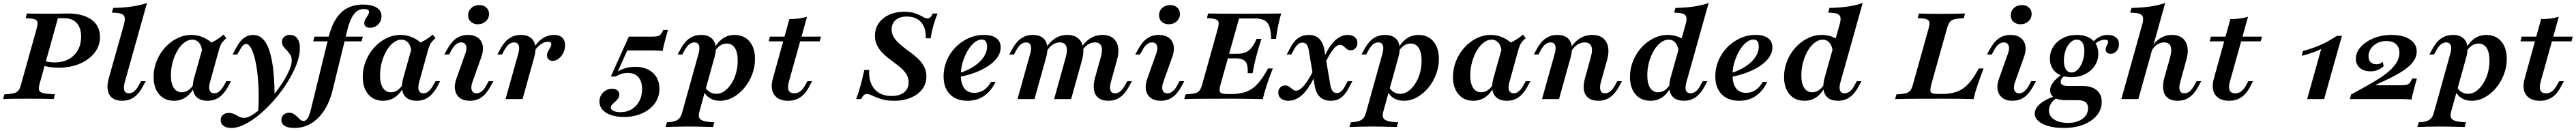

<svg xmlns="http://www.w3.org/2000/svg" viewBox="-37 -661 17191 874"><path d="M-16.5 0 -7.7 -31.5Q35 -33.9 56.4 -39.4Q77.9 -44.8 87.7 -59.4Q97.5 -73.9 104.3 -100.8L207.6 -470.2Q215.6 -498.8 213.2 -512.9Q210.8 -527 192.4 -532.8Q174 -538.7 134.3 -539.5L142.3 -571Q157.7 -570.2 177.3 -570.2Q196.9 -570.2 222.4 -569.8Q247.8 -569.4 281.6 -569.4Q318.4 -569.4 344 -569.8Q369.6 -570.2 386.8 -570.6Q403.9 -571 414.9 -571Q517.1 -571 573.8 -529.7Q630.4 -488.4 630.4 -414.5Q630.4 -355.6 594.4 -309.2Q558.4 -262.8 495.5 -236Q432.5 -209.2 351.9 -209.2Q322.3 -209.2 294.6 -213.4Q267 -217.6 245.6 -225.6L253.6 -256.2Q265.9 -251.1 285.7 -247.8Q305.6 -244.5 327.6 -244.5Q381.4 -244.5 421 -266.1Q460.6 -287.6 482.5 -326.4Q504.4 -365.1 504.4 -416.2Q504.4 -475.4 475 -507.5Q445.7 -539.5 390.4 -539.5H349.6L227 -100.8Q219.7 -72.6 223.9 -58.9Q228.2 -45.2 252.8 -39.5Q277.5 -33.9 330.1 -31.5L321.2 0Q294.1 -1.6 247.6 -2Q201.2 -2.4 142.1 -2.4Q89.6 -2.4 50.4 -2Q11.2 -1.6 -16.5 0Z M778.4 11.3Q737.9 11.3 713.4 -6.9Q688.8 -25.2 682.4 -59.1Q676 -93 689 -138.5L790 -497.3Q798.8 -528.8 794.8 -545.9Q790.7 -563 770.7 -569.6Q750.7 -576.2 709.5 -576.6L718.8 -608.1Q789.1 -609.7 844.3 -617.5Q899.5 -625.4 944.1 -641.1L795.7 -112.9Q785.7 -77.9 792.8 -58.2Q799.9 -38.6 823.7 -38.6Q842.3 -38.6 858.4 -51.6Q874.5 -64.7 888.5 -91.2L904.2 -119.4H935.7L916.7 -84.7Q899.7 -53.1 879.4 -31.5Q859 -10 834.2 0.6Q809.3 11.3 778.4 11.3Z M1123.9 11.3Q1061.7 11.3 1024.9 -31.9Q988.1 -75.1 988.1 -147.8Q988.1 -203.5 1008.6 -254.1Q1029.1 -304.7 1064.4 -343.8Q1099.7 -382.9 1145.3 -405.4Q1190.8 -428 1240.8 -428Q1283.4 -428 1321.3 -410.9Q1359.3 -393.8 1390.4 -362L1313.1 -311.5Q1310.6 -352.3 1292.4 -374.4Q1274.3 -396.5 1246.5 -396.5Q1219.4 -396.5 1193.3 -377Q1167.3 -357.4 1147.5 -323.8Q1127.6 -290.2 1115.6 -247.3Q1103.6 -204.5 1103.6 -159Q1103.6 -104.3 1122.6 -74.9Q1141.7 -45.4 1176.2 -45.4Q1200.5 -45.4 1221 -59.7Q1241.5 -73.9 1258.3 -101.9L1265.8 -89.6Q1241.8 -40.1 1205.9 -14.4Q1169.9 11.3 1123.9 11.3ZM1348.2 11.3Q1287.3 11.3 1263.1 -28.5Q1238.9 -68.2 1258 -138.5L1319.1 -355.9Q1359.9 -369.4 1393.2 -387.2Q1426.5 -404.9 1455.4 -430.4L1473.6 -405.8Q1459.9 -394.6 1450.7 -383.7Q1441.4 -372.9 1435.2 -359Q1428.9 -345.1 1423.3 -324.5L1364.7 -112.9Q1354.7 -77.5 1362.4 -58.1Q1370.1 -38.6 1393.5 -38.6Q1406.7 -38.6 1417.8 -45Q1428.9 -51.4 1439.2 -63.2Q1449.5 -75.1 1458 -91.2L1474 -119.4H1504.7L1484.6 -81.7Q1468 -52 1448 -31.2Q1428 -10.4 1403.8 0.4Q1379.5 11.3 1348.2 11.3Z M1507 192.7Q1474.4 192.7 1455 178.3Q1435.7 163.8 1435.7 140.6Q1435.7 118.6 1451.2 105.4Q1466.6 92.2 1489.4 92.2Q1505.3 92.2 1518.4 97.2Q1531.4 102.1 1543.2 109Q1555 115.8 1566.7 120.7Q1578.5 125.7 1591.1 125.7Q1615.3 125.7 1647.9 105.4Q1680.5 85.1 1716.4 50.8Q1752.2 16.4 1786.7 -25.1Q1821.2 -66.7 1849 -110.1Q1876.7 -153.5 1893.5 -192.2Q1910.2 -230.9 1910.2 -257.8Q1910.2 -280.5 1900.2 -295.9Q1890.3 -311.3 1877.5 -324.4Q1864.7 -337.4 1854.7 -350.7Q1844.8 -364 1844.8 -382Q1844.8 -401.9 1859.4 -414.9Q1874.1 -428 1897.2 -428Q1929.3 -428 1947 -404.9Q1964.7 -381.8 1964.7 -340Q1964.7 -291.6 1942.9 -233.9Q1921.1 -176.3 1883.9 -116.2Q1846.8 -56.2 1799.5 -1Q1752.2 54.2 1700.9 97.9Q1649.6 141.6 1599.7 167.2Q1549.8 192.7 1507 192.7ZM1685.2 97.2Q1690.4 31.8 1689.5 -34.8Q1688.6 -101.5 1682.2 -161.2Q1675.9 -221 1664.5 -267.3Q1653.1 -313.6 1638.2 -340.5Q1623.4 -367.4 1606.8 -367.4Q1595.9 -367.4 1585.3 -357.9Q1574.7 -348.3 1562 -324.1L1546.4 -297.3H1515.7L1541.1 -344.9Q1563.3 -387.6 1591.2 -407.8Q1619.2 -428 1652.4 -428Q1700.6 -428 1731.6 -384.3Q1762.6 -340.7 1779 -249Q1795.4 -157.3 1795.8 -13.5Q1778.8 7.2 1762 25.6Q1745.3 44 1726.7 61.8Q1708 79.5 1685.2 97.2Z M1927.1 192.7Q1886 192.7 1863.6 178.9Q1841.2 165 1841.2 139.3Q1841.2 117.8 1855.9 104.4Q1870.5 91 1892.4 91Q1910.9 91 1924 99.5Q1937 108 1947.5 118.8Q1958 129.6 1967.8 137.9Q1977.6 146.2 1988.5 146.2Q2005 146.2 2016.8 127.3Q2028.5 108.3 2038.3 68L2156.7 -415.1Q2182.8 -521.4 2238.6 -576Q2294.4 -630.6 2386.3 -630.6Q2444.7 -630.6 2476.9 -610.2Q2509.2 -589.7 2509.2 -552.4Q2509.2 -520.3 2487.3 -498.2Q2465.3 -476 2432.5 -476Q2414.5 -476 2404.5 -484Q2394.5 -491.9 2394.5 -506.6Q2394.5 -520.9 2402.5 -534Q2410.5 -547.1 2418.3 -558.9Q2426.1 -570.7 2426.1 -581.6Q2426.1 -600.7 2393.2 -600.7Q2351.9 -600.7 2325.8 -567.1Q2299.8 -533.5 2282.9 -467.5L2182.3 -56.9Q2163.3 19.3 2126.8 75.6Q2090.2 132 2039.7 162.4Q1989.2 192.7 1927.1 192.7ZM2053.3 -385.2 2062.2 -416.7H2384.9L2376.1 -385.2Z M2519.9 11.3Q2457.6 11.3 2420.9 -31.9Q2384.1 -75.1 2384.1 -147.8Q2384.1 -203.5 2404.6 -254.1Q2425.1 -304.7 2460.4 -343.8Q2495.7 -382.9 2541.2 -405.4Q2586.8 -428 2636.8 -428Q2679.3 -428 2717.3 -410.9Q2755.3 -393.8 2786.3 -362L2709.1 -311.5Q2706.5 -352.3 2688.4 -374.4Q2670.2 -396.5 2642.5 -396.5Q2615.3 -396.5 2589.3 -377Q2563.3 -357.4 2543.4 -323.8Q2523.6 -290.2 2511.6 -247.3Q2499.5 -204.5 2499.5 -159Q2499.5 -104.3 2518.6 -74.9Q2537.7 -45.4 2572.2 -45.4Q2596.5 -45.4 2617 -59.7Q2637.5 -73.9 2654.3 -101.9L2661.7 -89.6Q2637.8 -40.1 2601.8 -14.4Q2565.9 11.3 2519.9 11.3ZM2744.1 11.3Q2683.2 11.3 2659.1 -28.5Q2634.9 -68.2 2654 -138.5L2715.1 -355.9Q2755.8 -369.4 2789.1 -387.2Q2822.5 -404.9 2851.3 -430.4L2869.5 -405.8Q2855.9 -394.6 2846.6 -383.7Q2837.4 -372.9 2831.1 -359Q2824.9 -345.1 2819.3 -324.5L2760.7 -112.9Q2750.7 -77.5 2758.3 -58.1Q2766 -38.6 2789.4 -38.6Q2802.7 -38.6 2813.8 -45Q2824.8 -51.4 2835.1 -63.2Q2845.4 -75.1 2853.9 -91.2L2870 -119.4H2900.7L2880.6 -81.7Q2863.9 -52 2844 -31.2Q2824 -10.4 2799.8 0.4Q2775.5 11.3 2744.1 11.3Z M3098.3 11.3Q3057.5 11.3 3031.9 -8Q3006.4 -27.2 3000.2 -61.3Q2994 -95.4 3010.2 -139.3L3068.7 -303Q3081.1 -337.2 3073 -357.7Q3064.9 -378.1 3041.6 -378.1Q3023 -378.1 3006.7 -365.3Q2990.4 -352.4 2975.9 -325.4L2960.6 -297.3H2928.7L2947.7 -332Q2975.1 -381.9 3008.4 -405Q3041.6 -428 3086.5 -428Q3127.3 -428 3153.1 -408.9Q3178.8 -389.9 3185 -355.8Q3191.2 -321.7 3174.6 -277.4L3116.1 -113.6Q3104.1 -79.9 3111.8 -59.2Q3119.4 -38.6 3143.2 -38.6Q3180.7 -38.6 3208.9 -91.2L3224.2 -119.4H3256L3237.1 -84.7Q3209.3 -34.4 3176.3 -11.5Q3143.2 11.3 3098.3 11.3ZM3152.6 -499.2Q3123.9 -499.2 3105.7 -515.7Q3087.5 -532.1 3087.5 -559.4Q3087.5 -588 3108.8 -607.6Q3130 -627.1 3162 -627.1Q3190.7 -627.1 3208.9 -610.7Q3227 -594.2 3227 -568.1Q3227 -539.1 3205.6 -519.2Q3184.1 -499.2 3152.6 -499.2Z M3337.2 0 3422.4 -303.8Q3432.4 -339.6 3424.9 -358.8Q3417.5 -378.1 3394.4 -378.1Q3375.9 -378.1 3359.6 -365.3Q3343.3 -352.4 3328.7 -325.4L3313.5 -297.3H3282.4L3301.4 -332Q3318.4 -363.9 3338.7 -385.3Q3359.1 -406.7 3383.9 -417.3Q3408.8 -428 3438.9 -428Q3480.2 -428 3504.3 -409.7Q3528.5 -391.5 3534.9 -358Q3541.3 -324.5 3528.3 -278.1L3450.7 0ZM3651.6 -255.1Q3634.4 -255.1 3624.2 -264.9Q3614 -274.7 3614 -290.2Q3614 -305.3 3621.1 -318.5Q3628.2 -331.8 3635.4 -343.8Q3642.5 -355.8 3642.5 -366.8Q3642.5 -382.7 3619.5 -382.7Q3598 -382.7 3573 -366Q3548.1 -349.3 3531.3 -320.7L3525.2 -340Q3549.9 -382.1 3585.1 -405Q3620.3 -428 3660.3 -428Q3695.6 -428 3715.2 -410.1Q3734.7 -392.2 3734.7 -358.8Q3734.7 -332 3723 -308.6Q3711.4 -285.2 3692.6 -270.2Q3673.7 -255.1 3651.6 -255.1Z M4126.9 119.4Q4078 119.4 4041.2 106.6Q4004.5 93.8 3984.2 70.9Q3963.9 47.9 3963.9 16.2Q3963.9 -19.1 3988.9 -43.9Q4014 -68.8 4049.2 -68.8Q4070.9 -68.8 4083.8 -58.2Q4096.7 -47.5 4096.7 -30.3Q4096.7 -14.9 4088 -3.3Q4079.2 8.3 4068.1 18.1Q4057 27.9 4048.3 37.2Q4039.5 46.5 4039.5 56.6Q4039.5 69.8 4057.7 78.7Q4075.9 87.5 4103.9 87.5Q4146.8 87.5 4179.4 67.6Q4212.1 47.6 4230.4 13.3Q4248.6 -21.1 4248.6 -66.1Q4248.6 -118.1 4223.6 -146.4Q4198.7 -174.6 4152.4 -174.6Q4132.5 -174.6 4113.6 -169.2Q4094.7 -163.8 4072.2 -150.7H4040.1L4160 -416.7H4318.1Q4340.6 -416.7 4353.4 -420Q4366.2 -423.4 4374.4 -433.5Q4382.6 -443.6 4389.7 -461.3H4421.3Q4409.8 -421.5 4403.1 -395.9Q4396.3 -370.2 4392.3 -353.1Q4388.3 -335.9 4385.1 -320.2Q4380.2 -321.8 4360.5 -323.1Q4340.8 -324.3 4313.4 -324.3H4149.3L4086.5 -184.2Q4110 -199.1 4140.9 -207.2Q4171.7 -215.3 4201.4 -215.3Q4275.4 -215.3 4319.7 -175.8Q4364.1 -136.3 4364.1 -68.6Q4364.1 -13.8 4333.6 28.5Q4303 70.7 4249.2 95Q4195.3 119.4 4126.9 119.4Z M4405.6 186.3 4414.5 154.8Q4446.7 153.3 4466.3 147.3Q4485.9 141.2 4497.4 128.1Q4508.9 114.9 4515.3 92.1L4625.6 -303.8Q4635.6 -340.4 4627.9 -359.2Q4620.3 -378.1 4597.7 -378.1Q4579.5 -378.1 4563.2 -365.3Q4546.9 -352.4 4532 -325.4L4516.7 -297.3H4485.6L4504.6 -332Q4521.6 -363.9 4542 -385.3Q4562.3 -406.7 4587.2 -417.3Q4612 -428 4642.2 -428Q4702.7 -428 4727 -388.4Q4751.4 -348.8 4731.5 -278.1L4630.5 85.7Q4623.7 110.6 4630.6 125.1Q4637.5 139.6 4661.5 146.4Q4685.6 153.3 4730.4 154.8L4721.5 186.3Q4702.1 185.5 4675.9 185.1Q4649.6 184.7 4619.7 183.9Q4589.8 183.1 4560.2 183.1Q4516.3 183.1 4474.7 184.3Q4433.2 185.5 4405.6 186.3ZM4768.1 11.3Q4730.2 11.3 4702.2 -5.2Q4674.2 -21.8 4661.1 -51L4671.6 -76.8Q4682.8 -57.1 4702.1 -46.2Q4721.4 -35.2 4744.5 -35.2Q4773.4 -35.2 4798.6 -53.3Q4823.8 -71.5 4843.9 -102.2Q4863.9 -133 4875.3 -172.6Q4886.8 -212.2 4886.8 -256.9Q4886.8 -311.2 4867.9 -340.9Q4849 -370.5 4812.9 -370.5Q4789.5 -370.5 4768.9 -356.7Q4748.4 -342.9 4731.2 -314.7L4725 -327.1Q4749.3 -376.9 4784.8 -402.4Q4820.4 -428 4866 -428Q4928.7 -428 4965.4 -384.8Q5002.2 -341.6 5002.2 -268.1Q5002.2 -214 4983 -164Q4963.7 -114 4930.9 -74.5Q4898 -35.1 4856 -11.9Q4814 11.3 4768.1 11.3Z M5223.5 11.3Q5157.8 11.3 5130.1 -29.5Q5102.3 -70.2 5122.2 -139.7L5231.5 -533.6Q5265.6 -533.5 5294.5 -537.4Q5323.4 -541.3 5349.5 -549.2L5227.7 -113.6Q5218.1 -76.7 5227 -57.7Q5235.8 -38.6 5264.4 -38.6Q5286.5 -38.6 5304.4 -52Q5322.3 -65.5 5337.6 -93.7L5351.7 -119.4H5383.5L5359.5 -75.2Q5344.4 -47.6 5324.6 -28.4Q5304.9 -9.2 5280.1 1.1Q5255.2 11.3 5223.5 11.3ZM5093.6 -385.2 5101.6 -416.7H5442.8L5433.9 -385.2Z M5931.5 11.3Q5880.3 11.3 5844.8 0Q5809.3 -11.3 5786.4 -22.6Q5763.5 -33.9 5748.1 -33.9Q5737.6 -33.9 5728.9 -26.4Q5720.2 -19 5710.1 0H5677Q5692.3 -38.7 5704.8 -83.7Q5717.3 -128.7 5731.9 -194.4H5764.1Q5759.8 -113.3 5799.6 -67Q5839.4 -20.6 5914.1 -20.6Q5966.8 -20.6 5997.2 -44.7Q6027.6 -68.8 6027.6 -111Q6027.6 -142.8 6011.7 -167.4Q5995.7 -191.9 5969.9 -213.2Q5944.1 -234.5 5915 -255.6Q5885.9 -276.8 5860.7 -300.3Q5835.5 -323.9 5819.2 -353.6Q5802.8 -383.3 5802.8 -422.1Q5802.8 -469.9 5827.4 -505.5Q5852 -541.1 5896.1 -561.7Q5940.2 -582.3 5996.7 -582.3Q6043 -582.3 6072.9 -571.4Q6102.9 -560.5 6122 -549.2Q6141.2 -537.9 6155.4 -537.9Q6164.3 -537.9 6172.2 -545.8Q6180.1 -553.6 6188.9 -571H6221.2Q6206.2 -537.3 6194.3 -495.8Q6182.4 -454.3 6174.4 -405.6H6142.2Q6144.1 -450.8 6129.7 -483.3Q6115.3 -515.7 6086.2 -533.2Q6057.1 -550.7 6015.9 -550.7Q5968.4 -550.7 5941.2 -527.5Q5914.1 -504.3 5914.1 -464.9Q5914.1 -433.4 5931.1 -408.7Q5948.1 -383.9 5974.3 -361.8Q6000.5 -339.7 6030.4 -318.4Q6060.3 -297.1 6086.5 -272.9Q6112.8 -248.7 6129.5 -219Q6146.3 -189.4 6146.3 -151.3Q6146.3 -103.5 6119.2 -67.1Q6092.2 -30.7 6043.4 -9.7Q5994.6 11.3 5931.5 11.3Z M6420.7 11.3Q6345.3 11.3 6303.1 -32.1Q6260.8 -75.4 6260.8 -151.8Q6260.8 -207 6281.9 -257.2Q6303 -307.3 6340.5 -345.5Q6378.1 -383.7 6426.8 -405.9Q6475.6 -428 6529.2 -428Q6583.9 -428 6612.9 -406.3Q6641.9 -384.6 6641.9 -344.4Q6641.9 -301.7 6608 -263.1Q6574.1 -224.4 6512.6 -194.4Q6451.1 -164.3 6366.5 -147.5L6366 -173.3Q6424.4 -192 6465.6 -219.8Q6506.8 -247.6 6528.8 -280.9Q6550.8 -314.2 6550.8 -350Q6550.8 -373.7 6541.9 -385.5Q6532.9 -397.3 6515.4 -397.3Q6490.5 -397.3 6465.7 -376.6Q6440.8 -355.9 6420.8 -321.6Q6400.7 -287.2 6388.3 -245.2Q6375.8 -203.2 6375.8 -161.8Q6375.8 -103.3 6398.8 -72.4Q6421.9 -41.5 6466 -41.5Q6500.6 -41.5 6528.7 -59.7Q6556.7 -78 6578 -114.8H6607.8Q6577.4 -52 6530.4 -20.4Q6483.4 11.3 6420.7 11.3Z M7361.1 11.3Q7319.5 11.3 7295.4 -6.9Q7271.2 -25.2 7265 -58.9Q7258.8 -92.5 7270.6 -138.5L7310.1 -279.5Q7323.7 -327.6 7313.7 -352.9Q7303.8 -378.1 7270.9 -378.1Q7243.9 -378.1 7220.7 -361.4Q7197.4 -344.7 7180 -313L7172.3 -330.5Q7199.7 -378.6 7237.3 -403.3Q7274.8 -428 7321.4 -428Q7364.8 -428 7391.3 -407Q7417.9 -386 7425.2 -348.6Q7432.5 -311.2 7417.9 -259.8L7377.3 -112.9Q7367.2 -77.1 7374.5 -57.8Q7381.8 -38.6 7405.6 -38.6Q7424.2 -38.6 7440.3 -51.6Q7456.4 -64.7 7471.3 -91.2L7486.6 -119.4H7517.7L7498.7 -84.7Q7481.7 -53.1 7461.1 -31.5Q7440.6 -10 7416.3 0.6Q7392.1 11.3 7361.1 11.3ZM6754.2 0 6839.3 -303.8Q6849.3 -339.2 6842.1 -358.7Q6834.8 -378.1 6811.4 -378.1Q6793.2 -378.1 6776.7 -365.3Q6760.2 -352.4 6745.7 -325.4L6730.4 -297.3H6699.3L6718.3 -332Q6735.3 -363.9 6755.7 -385.3Q6776 -406.7 6800.9 -417.3Q6825.7 -428 6855.9 -428Q6897.1 -428 6921.5 -409.7Q6945.8 -391.5 6952 -358Q6958.2 -324.5 6945.2 -278.1L6867.7 0ZM6998.7 0 7076.5 -279.5Q7090 -328 7079.5 -353.1Q7069 -378.1 7036 -378.1Q7009.8 -378.1 6986.6 -361.4Q6963.3 -344.7 6945.1 -313L6938.2 -330.5Q6965.6 -378.6 7003.2 -403.3Q7040.7 -428 7086.5 -428Q7130.7 -428 7157 -407Q7183.4 -386 7191.1 -348.4Q7198.8 -310.8 7184.7 -259.8L7112.2 0Z M7709.6 11.3Q7668.8 11.3 7643.2 -8Q7617.7 -27.2 7611.5 -61.3Q7605.3 -95.4 7621.5 -139.3L7680 -303Q7692.4 -337.2 7684.3 -357.7Q7676.2 -378.1 7652.9 -378.1Q7634.3 -378.1 7618 -365.3Q7601.7 -352.4 7587.2 -325.4L7571.9 -297.3H7540L7559 -332Q7586.4 -381.9 7619.6 -405Q7652.9 -428 7697.8 -428Q7738.6 -428 7764.4 -408.9Q7790.1 -389.9 7796.3 -355.8Q7802.5 -321.7 7785.9 -277.4L7727.4 -113.6Q7715.4 -79.9 7723 -59.2Q7730.7 -38.6 7754.5 -38.6Q7792 -38.6 7820.2 -91.2L7835.5 -119.4H7867.3L7848.4 -84.7Q7820.6 -34.4 7787.5 -11.5Q7754.5 11.3 7709.6 11.3ZM7763.9 -499.2Q7735.2 -499.2 7717 -515.7Q7698.8 -532.1 7698.8 -559.4Q7698.8 -588 7720.1 -607.6Q7741.3 -627.1 7773.3 -627.1Q7802 -627.1 7820.2 -610.7Q7838.3 -594.2 7838.3 -568.1Q7838.3 -539.1 7816.9 -519.2Q7795.4 -499.2 7763.9 -499.2Z M7867.3 0 7876.2 -31.5Q7918.8 -33.5 7939.9 -39.2Q7961 -44.8 7970.5 -59Q7980.1 -73.1 7987.8 -100.8L8091 -470.2Q8099.1 -499.2 8096.3 -513.1Q8093.5 -527 8075.4 -532.8Q8057.4 -538.7 8018.1 -539.5L8026.2 -571Q8060.9 -570.2 8116.2 -569.8Q8171.4 -569.4 8247.7 -569.4Q8282.5 -569.4 8314.8 -569.4Q8347.2 -569.4 8379.5 -569.8Q8411.9 -570.2 8444.9 -570.2Q8478 -570.2 8514.1 -571Q8502 -530.1 8493.7 -489Q8485.4 -447.9 8479.3 -401.4H8447.1Q8446.3 -451.9 8436.2 -481.9Q8426.1 -511.9 8402.9 -524.9Q8379.8 -537.9 8339.3 -537.9H8233L8109.1 -96.5Q8097.9 -56.3 8107.5 -44.9Q8117.1 -33.4 8160.9 -33.4H8178.9Q8237.8 -33.4 8280.6 -49.3Q8323.5 -65.1 8357.7 -102.6Q8391.9 -140.1 8426.2 -204.3H8458.4Q8432.9 -139.7 8417.1 -91.6Q8401.4 -43.5 8391.3 0Q8352.3 -0.8 8319.6 -1.2Q8287 -1.6 8258.3 -2Q8229.6 -2.4 8202.2 -2.4Q8174.7 -2.4 8144.9 -2.4Q8052.6 -2.4 7982.9 -2Q7913.2 -1.6 7867.3 0ZM8130.5 -271.8 8139.4 -302.4H8310.2L8301.4 -271.8ZM8290.5 -172.6Q8293.7 -227.3 8276 -249.5Q8258.3 -271.8 8211.7 -271.8L8220.6 -302.4Q8253.8 -302.4 8276.1 -311.7Q8298.4 -321 8316 -342.6Q8333.7 -364.2 8350.2 -401.6H8382.5Q8377.5 -386 8371.7 -368.5Q8365.9 -351 8360.5 -330.6Q8355.1 -310.1 8348.2 -286.7Q8344.6 -273.1 8341.8 -261Q8339 -248.9 8336.2 -236.4Q8333.4 -224 8330.2 -208.8Q8326.9 -193.5 8322.8 -172.6Z M8844.8 11.3Q8799.2 11.3 8772.4 -14.5Q8745.7 -40.3 8737.1 -92.6L8698.5 -324.8Q8693.2 -352.7 8683.5 -364.6Q8673.8 -376.5 8656 -376.5Q8639.5 -376.5 8626.2 -365.4Q8612.9 -354.4 8598.4 -328.8L8581.5 -297.3H8550.8L8576.2 -344Q8599.6 -388 8628.9 -408Q8658.2 -428 8697 -428Q8741.8 -428 8767.8 -402.8Q8793.9 -377.7 8802.9 -325.4L8842.5 -91.9Q8847.7 -65.7 8857.8 -52.9Q8868 -40.2 8884.9 -40.2Q8901.4 -40.2 8914.1 -51.2Q8926.8 -62.3 8941.3 -88.3L8958.2 -119.4H8989.7L8964.3 -72.6Q8940 -27.9 8912.4 -8.3Q8884.8 11.3 8844.8 11.3ZM8562.8 11.3Q8531.7 11.3 8513.2 -3.2Q8494.8 -17.7 8494.8 -43Q8494.8 -64.2 8507.8 -77.6Q8520.8 -91 8540.8 -91Q8553.1 -91 8562.3 -85.8Q8571.5 -80.6 8579.3 -74Q8587 -67.3 8594.9 -61.7Q8602.9 -56.1 8613.2 -56.1Q8630.4 -56.1 8649.4 -72.7Q8668.4 -89.3 8690.2 -122.8Q8712 -156.2 8736.9 -206L8748.9 -177.7Q8722.1 -114.5 8692.8 -72.6Q8663.5 -30.7 8631.2 -9.7Q8598.8 11.3 8562.8 11.3ZM8799.6 -222.8 8786.3 -246.2Q8823.2 -338.3 8865.5 -383.1Q8907.8 -428 8957.9 -428Q8988.2 -428 9005.6 -413Q9023 -398.1 9023 -374Q9023 -353.3 9010.2 -339.5Q8997.4 -325.7 8978.2 -325.7Q8965.9 -325.7 8957.1 -331Q8948.3 -336.4 8940.7 -343.5Q8933.2 -350.6 8925.3 -356.1Q8917.3 -361.7 8906.3 -361.7Q8884.2 -361.7 8858.2 -327.7Q8832.2 -293.7 8799.6 -222.8Z M8970.1 186.3 8979 154.8Q9011.3 153.3 9030.8 147.3Q9050.4 141.2 9061.9 128.1Q9073.4 114.9 9079.8 92.1L9190.1 -303.8Q9200.1 -340.4 9192.5 -359.2Q9184.8 -378.1 9162.2 -378.1Q9144 -378.1 9127.7 -365.3Q9111.4 -352.4 9096.5 -325.4L9081.2 -297.3H9050.1L9069.1 -332Q9086.1 -363.9 9106.5 -385.3Q9126.8 -406.7 9151.7 -417.3Q9176.5 -428 9206.7 -428Q9267.2 -428 9291.6 -388.4Q9315.9 -348.8 9296 -278.1L9195 85.7Q9188.2 110.6 9195.1 125.1Q9202 139.6 9226.1 146.4Q9250.1 153.3 9294.9 154.8L9286 186.3Q9266.7 185.5 9240.4 185.1Q9214.1 184.7 9184.2 183.9Q9154.4 183.1 9124.7 183.1Q9080.8 183.1 9039.3 184.3Q8997.7 185.5 8970.1 186.3ZM9332.7 11.3Q9294.8 11.3 9266.7 -5.2Q9238.7 -21.8 9225.6 -51L9236.1 -76.8Q9247.3 -57.1 9266.6 -46.2Q9285.9 -35.2 9309 -35.2Q9337.9 -35.2 9363.1 -53.3Q9388.4 -71.5 9408.4 -102.2Q9428.4 -133 9439.9 -172.6Q9451.3 -212.2 9451.3 -256.9Q9451.3 -311.2 9432.4 -340.9Q9413.5 -370.5 9377.4 -370.5Q9354 -370.5 9333.5 -356.7Q9312.9 -342.9 9295.7 -314.7L9289.5 -327.1Q9313.8 -376.9 9349.4 -402.4Q9384.9 -428 9430.5 -428Q9493.2 -428 9529.9 -384.8Q9566.7 -341.6 9566.7 -268.1Q9566.7 -214 9547.5 -164Q9528.2 -114 9495.4 -74.5Q9462.5 -35.1 9420.5 -11.9Q9378.6 11.3 9332.7 11.3Z M9796.5 11.3Q9734.2 11.3 9697.5 -31.9Q9660.7 -75.1 9660.7 -147.8Q9660.7 -203.5 9681.2 -254.1Q9701.7 -304.7 9737 -343.8Q9772.3 -382.9 9817.8 -405.4Q9863.4 -428 9913.4 -428Q9956 -428 9993.9 -410.9Q10031.9 -393.8 10062.9 -362L9985.7 -311.5Q9983.2 -352.3 9965 -374.4Q9946.8 -396.5 9919.1 -396.5Q9891.9 -396.5 9865.9 -377Q9839.9 -357.4 9820 -323.8Q9800.2 -290.2 9788.2 -247.3Q9776.1 -204.5 9776.1 -159Q9776.1 -104.3 9795.2 -74.9Q9814.3 -45.4 9848.8 -45.4Q9873.1 -45.4 9893.6 -59.7Q9914.1 -73.9 9930.9 -101.9L9938.3 -89.6Q9914.4 -40.1 9878.5 -14.4Q9842.5 11.3 9796.5 11.3ZM10020.7 11.3Q9959.9 11.3 9935.7 -28.5Q9911.5 -68.2 9930.6 -138.5L9991.7 -355.9Q10032.4 -369.4 10065.8 -387.2Q10099.1 -404.9 10128 -430.4L10146.1 -405.8Q10132.5 -394.6 10123.2 -383.7Q10114 -372.9 10107.8 -359Q10101.5 -345.1 10095.9 -324.5L10037.3 -112.9Q10027.3 -77.5 10035 -58.1Q10042.7 -38.6 10066 -38.6Q10079.3 -38.6 10090.4 -45Q10101.5 -51.4 10111.8 -63.2Q10122.1 -75.1 10130.6 -91.2L10146.6 -119.4H10177.3L10157.2 -81.7Q10140.5 -52 10120.6 -31.2Q10100.6 -10.4 10076.4 0.4Q10052.1 11.3 10020.7 11.3Z M10631.1 11.3Q10590.3 11.3 10565.7 -6.7Q10541.2 -24.7 10534.9 -58.4Q10528.7 -92.1 10541.7 -138.5L10580.5 -279.2Q10594.4 -328.1 10583.7 -353.1Q10573.1 -378.1 10538.9 -378.1Q10512.7 -378.1 10488.8 -361.4Q10464.9 -344.7 10445.9 -312.2L10439 -329.7Q10467.2 -379 10505.6 -403.5Q10544 -428 10590.1 -428Q10656.2 -428 10683.2 -382.1Q10710.1 -336.3 10689.1 -259.8L10647.7 -112.9Q10638.4 -77.5 10645.3 -58Q10652.2 -38.6 10675.6 -38.6Q10694.5 -38.6 10710.9 -51.8Q10727.2 -65.1 10741.7 -91.2L10757 -119.4H10788.4L10769.9 -84.7Q10752.4 -53.1 10731.7 -31.5Q10710.9 -10 10686.5 0.6Q10662 11.3 10631.1 11.3ZM10255 0 10340.1 -303.8Q10350.1 -339.2 10342.9 -358.7Q10335.6 -378.1 10312.2 -378.1Q10293.6 -378.1 10277.3 -365.3Q10261 -352.4 10246.5 -325.4L10231.2 -297.3H10200.1L10219.1 -332Q10236.1 -363.9 10256.5 -385.3Q10276.8 -406.7 10301.7 -417.3Q10326.5 -428 10356.7 -428Q10397.9 -428 10422.3 -409.7Q10446.6 -391.5 10452.8 -358Q10459 -324.5 10446 -278.1L10368.5 0Z M11202.2 11.3Q11161.4 11.3 11137 -6.9Q11112.7 -25.2 11106.5 -59.1Q11100.3 -93 11112.1 -138.5L11213 -497.3Q11222.3 -528.8 11218.4 -545.9Q11214.5 -563 11195.3 -569.6Q11176 -576.2 11136.8 -576.6L11145.6 -608.1Q11214.8 -609.7 11268.9 -617.5Q11322.9 -625.4 11367.2 -641.1L11218.8 -112.9Q11208.7 -77.5 11215.6 -58Q11222.5 -38.6 11247.1 -38.6Q11264.9 -38.6 11281.6 -51.4Q11298.3 -64.3 11312 -91.2L11328.1 -119.4H11358.7L11340.2 -84.7Q11323.2 -53.1 11302.6 -31.5Q11282.1 -10 11257.2 0.6Q11232.3 11.3 11202.2 11.3ZM10978.8 11.3Q10915.7 11.3 10878.9 -31.7Q10842.1 -74.6 10842.1 -147.8Q10842.1 -203.5 10862.6 -254.1Q10883.1 -304.7 10918.5 -343.8Q10953.8 -382.9 10999.3 -405.4Q11044.8 -428 11094.9 -428Q11137.4 -428 11175.4 -410.9Q11213.3 -393.8 11244.4 -362L11167.2 -311.5Q11164.6 -352.3 11146.5 -374.4Q11128.3 -396.5 11100.6 -396.5Q11073.4 -396.5 11047.4 -377Q11021.3 -357.4 11001.5 -323.8Q10981.7 -290.2 10969.6 -247.3Q10957.6 -204.5 10957.6 -159Q10957.6 -104.3 10976.7 -74.9Q10995.8 -45.4 11030.3 -45.4Q11054.5 -45.4 11075 -59.7Q11095.5 -73.9 11112.4 -101.9L11119.8 -89.6Q11095.8 -39.7 11060.6 -14.2Q11025.3 11.3 10978.8 11.3Z M11571.5 11.3Q11496.1 11.3 11453.9 -32.1Q11411.6 -75.4 11411.6 -151.8Q11411.6 -207 11432.7 -257.2Q11453.8 -307.3 11491.3 -345.5Q11528.9 -383.7 11577.6 -405.9Q11626.4 -428 11680 -428Q11734.7 -428 11763.7 -406.3Q11792.8 -384.6 11792.8 -344.4Q11792.8 -301.7 11758.9 -263.1Q11725 -224.4 11663.4 -194.4Q11601.9 -164.3 11517.3 -147.5L11516.8 -173.3Q11575.2 -192 11616.4 -219.8Q11657.6 -247.6 11679.6 -280.9Q11701.6 -314.2 11701.6 -350Q11701.6 -373.7 11692.7 -385.5Q11683.7 -397.3 11666.2 -397.3Q11641.3 -397.3 11616.5 -376.6Q11591.6 -355.9 11571.6 -321.6Q11551.5 -287.2 11539.1 -245.2Q11526.6 -203.2 11526.6 -161.8Q11526.6 -103.3 11549.7 -72.4Q11572.7 -41.5 11616.8 -41.5Q11651.4 -41.5 11679.5 -59.7Q11707.5 -78 11728.8 -114.8H11758.6Q11728.2 -52 11681.2 -20.4Q11634.2 11.3 11571.5 11.3Z M12230.4 11.3Q12189.6 11.3 12165.3 -6.9Q12140.9 -25.2 12134.7 -59.1Q12128.5 -93 12140.3 -138.5L12241.2 -497.3Q12250.5 -528.8 12246.6 -545.9Q12242.8 -563 12223.5 -569.6Q12204.3 -576.2 12165 -576.6L12173.9 -608.1Q12243.1 -609.7 12297.1 -617.5Q12351.1 -625.4 12395.4 -641.1L12247 -112.9Q12236.9 -77.5 12243.8 -58Q12250.7 -38.6 12275.3 -38.6Q12293.1 -38.6 12309.8 -51.4Q12326.5 -64.3 12340.2 -91.2L12356.3 -119.4H12386.9L12368.4 -84.7Q12351.4 -53.1 12330.8 -31.5Q12310.3 -10 12285.4 0.6Q12260.6 11.3 12230.4 11.3ZM12007 11.3Q11943.9 11.3 11907.1 -31.7Q11870.4 -74.6 11870.4 -147.8Q11870.4 -203.5 11890.9 -254.1Q11911.4 -304.7 11946.7 -343.8Q11982 -382.9 12027.5 -405.4Q12073 -428 12123.1 -428Q12165.6 -428 12203.6 -410.9Q12241.5 -393.8 12272.6 -362L12195.4 -311.5Q12192.8 -352.3 12174.7 -374.4Q12156.5 -396.5 12128.8 -396.5Q12101.6 -396.5 12075.6 -377Q12049.6 -357.4 12029.7 -323.8Q12009.9 -290.2 11997.9 -247.3Q11985.8 -204.5 11985.8 -159Q11985.8 -104.3 12004.9 -74.9Q12024 -45.4 12058.5 -45.4Q12082.8 -45.4 12103.3 -59.7Q12123.8 -73.9 12140.6 -101.9L12148 -89.6Q12124.1 -39.7 12088.8 -14.2Q12053.5 11.3 12007 11.3Z M12611.7 0 12620.6 -31.5Q12663.1 -33.5 12684 -39.1Q12704.8 -44.8 12714.6 -58.9Q12724.4 -73 12731.7 -100.8L12834.9 -470.2Q12843 -498.8 12840.6 -512.9Q12838.2 -527 12820.4 -532.9Q12802.5 -538.7 12762.5 -539.5L12770.6 -571Q12816 -568.5 12920.8 -568.5Q12971.2 -568.5 13012.5 -569.4Q13053.7 -570.2 13078.5 -571L13070 -539.5Q13031.1 -537.9 13009.4 -533.1Q12987.7 -528.2 12977.1 -514.1Q12966.4 -500 12957.6 -470.2L12853 -96.9Q12846.2 -70.4 12847 -56.7Q12847.8 -43.1 12861.5 -38.5Q12875.1 -33.9 12905.2 -33.9H12922.8Q12982.1 -33.9 13024.5 -49.7Q13067 -65.6 13101.4 -102.7Q13135.8 -139.7 13170.1 -204.3H13202.3Q13176.9 -138.2 13160.9 -90.1Q13144.9 -42 13135.2 0Q13090 -1.6 13039.5 -2Q12989 -2.4 12923.5 -2.4Q12820.4 -2.4 12741.6 -2Q12662.8 -1.6 12611.7 0Z M13394.2 11.3Q13353.4 11.3 13327.9 -8Q13302.4 -27.2 13296.2 -61.3Q13290 -95.4 13306.2 -139.3L13364.7 -303Q13377.1 -337.2 13369 -357.7Q13360.9 -378.1 13337.6 -378.1Q13319 -378.1 13302.7 -365.3Q13286.4 -352.4 13271.9 -325.4L13256.6 -297.3H13224.7L13243.7 -332Q13271.1 -381.9 13304.3 -405Q13337.5 -428 13382.5 -428Q13423.3 -428 13449 -408.9Q13474.8 -389.9 13481 -355.8Q13487.2 -321.7 13470.6 -277.4L13412.1 -113.6Q13400 -79.9 13407.7 -59.2Q13415.4 -38.6 13439.2 -38.6Q13476.7 -38.6 13504.9 -91.2L13520.1 -119.4H13552L13533 -84.7Q13505.2 -34.4 13472.2 -11.5Q13439.2 11.3 13394.2 11.3ZM13448.6 -499.2Q13419.8 -499.2 13401.7 -515.7Q13383.5 -532.1 13383.5 -559.4Q13383.5 -588 13404.7 -607.6Q13426 -627.1 13458 -627.1Q13486.7 -627.1 13504.8 -610.7Q13523 -594.2 13523 -568.1Q13523 -539.1 13501.6 -519.2Q13480.1 -499.2 13448.6 -499.2Z M13737.6 192.7Q13679.3 192.7 13635.7 180.5Q13592.2 168.2 13567.9 146.5Q13543.6 124.7 13543.6 96.6Q13543.6 63 13577.9 33Q13612.2 2.9 13674.6 -19L13691.2 -7.4Q13666.6 7.7 13652.5 29.6Q13638.4 51.5 13638.4 75.7Q13638.4 114.1 13673.4 136.5Q13708.5 158.9 13766.1 158.9Q13805.3 158.9 13835.5 146.5Q13865.8 134.1 13882.8 111.7Q13899.8 89.4 13899.8 61.8Q13899.8 34.1 13882.4 20.6Q13865.1 7.2 13829.2 7.2H13745.5Q13699.4 7.2 13672.9 -10.5Q13646.3 -28.1 13646.3 -59.8Q13646.3 -85.9 13666.7 -112Q13687.1 -138.2 13729 -166.9L13744 -158Q13729.5 -145 13723.1 -135Q13716.8 -125 13716.8 -115.5Q13716.8 -101.1 13728.6 -94.3Q13740.4 -87.4 13765.6 -87.4H13862.7Q13923.8 -87.4 13957.3 -59.1Q13990.7 -30.8 13990.7 18.5Q13990.7 69.4 13958 108.8Q13925.4 148.3 13868.6 170.5Q13811.8 192.7 13737.6 192.7ZM13787.8 -146Q13722 -146 13683.5 -179.3Q13644.9 -212.6 13644.9 -269.9Q13644.9 -315.1 13668.4 -351Q13692 -386.8 13732.7 -407.4Q13773.4 -428 13824.9 -428Q13890.6 -428 13929.2 -394.3Q13967.8 -360.5 13967.8 -303.3Q13967.8 -257.7 13944 -222.2Q13920.3 -186.7 13880 -166.3Q13839.6 -146 13787.8 -146ZM13789.4 -177.4Q13806.9 -177.4 13822.1 -189.2Q13837.2 -200.9 13849 -221.2Q13860.8 -241.4 13867.8 -267.5Q13874.8 -293.5 13874.8 -321.7Q13874.8 -358.2 13861.5 -377.4Q13848.2 -396.5 13823.6 -396.5Q13806.1 -396.5 13790.6 -385.1Q13775 -373.8 13763.2 -354.3Q13751.4 -334.9 13744.8 -309.4Q13738.2 -283.9 13738.2 -255.8Q13738.2 -218.1 13751.7 -197.7Q13765.2 -177.4 13789.4 -177.4ZM14050.7 -302.2Q14035.3 -302.2 14026 -310.1Q14016.7 -318 14016.7 -331.7Q14016.7 -341.2 14021 -349.8Q14025.3 -358.5 14029.4 -366.7Q14033.5 -374.9 14033.5 -381.9Q14033.5 -389.2 14028.3 -392.6Q14023 -396.1 14011.4 -396.1Q13994.5 -396.1 13976.4 -388.1Q13958.2 -380.1 13941.3 -364.6L13930.7 -378.6Q13951.3 -403.1 13977.2 -415.5Q14003.1 -428 14030.9 -428Q14065.3 -428 14085.6 -411.4Q14105.8 -394.8 14105.8 -366Q14105.8 -338.7 14089.9 -320.4Q14073.9 -302.2 14050.7 -302.2Z M14121.8 0 14260.9 -497.3Q14269.8 -527.5 14266.2 -544.8Q14262.5 -562.1 14242.8 -569.1Q14223 -576.2 14180.5 -576.6L14189.8 -608.1Q14259.7 -609.7 14314.2 -617.5Q14368.8 -625.4 14414.3 -641.1L14235.3 0ZM14497.9 11.3Q14457.1 11.3 14432.5 -6.9Q14408 -25.2 14402 -58.9Q14396 -92.5 14407.7 -138.5L14447.3 -279.2Q14460.8 -327.7 14450.4 -352.9Q14439.9 -378.1 14406.6 -378.1Q14381.3 -378.1 14359.3 -362.9Q14337.3 -347.7 14320.8 -317.8L14317.3 -334Q14343.9 -381.2 14379.5 -404.6Q14415.1 -428 14459.1 -428Q14524.3 -428 14550.6 -382.1Q14576.9 -336.2 14555.1 -259.8L14514.5 -112.9Q14504.4 -77.5 14511.9 -58Q14519.4 -38.6 14542.8 -38.6Q14561.8 -38.6 14577.7 -51.6Q14593.6 -64.7 14608.5 -91.2L14623.8 -119.4H14654.8L14635.9 -84.7Q14618.9 -53.1 14598.3 -31.5Q14577.7 -10 14553.3 0.6Q14528.8 11.3 14497.9 11.3Z M14841.3 11.3Q14775.6 11.3 14747.8 -29.5Q14720.1 -70.2 14740 -139.7L14849.3 -533.6Q14883.4 -533.5 14912.3 -537.4Q14941.2 -541.3 14967.3 -549.2L14845.4 -113.6Q14835.8 -76.7 14844.7 -57.7Q14853.6 -38.6 14882.1 -38.6Q14904.3 -38.6 14922.2 -52Q14940.1 -65.5 14955.4 -93.7L14969.4 -119.4H15001.3L14977.2 -75.2Q14962.1 -47.6 14942.4 -28.4Q14922.6 -9.2 14897.8 1.1Q14873 11.3 14841.3 11.3ZM14711.3 -385.2 14719.4 -416.7H15060.5L15051.7 -385.2Z M15361.8 0 15455.5 -334.3Q15430 -321.6 15399 -310.4Q15368.1 -299.3 15325.5 -288.6L15333.6 -320.8Q15394 -337.3 15434.9 -354.2Q15475.7 -371.1 15505.7 -388.5Q15535.7 -405.8 15560.6 -421.5H15593.8L15475.2 0Z M16058 4Q16053.1 2.4 16033.6 1.2Q16014.2 0 15986.3 0H15646.6L15655.1 -30.7Q15700.6 -55.3 15746.5 -80.7Q15792.5 -106.1 15834 -131.9Q15875.5 -157.7 15907.8 -185.7Q15940 -213.8 15958.8 -244.2Q15977.6 -274.7 15977.6 -308.6Q15977.6 -345.8 15954.7 -366.6Q15931.9 -387.3 15890.6 -387.3Q15857.4 -387.3 15830.4 -373.8Q15803.3 -360.4 15787.3 -336.8Q15771.3 -313.3 15771.3 -285.5Q15771.3 -259.1 15785.6 -245.6Q15799.8 -232.2 15824.7 -232.2Q15836.8 -232.2 15847 -236.2Q15857.2 -240.2 15866 -248.6L15872.4 -219.5Q15854.6 -202.6 15832.6 -193.9Q15810.5 -185.2 15785.7 -185.2Q15739.8 -185.2 15713.4 -208Q15686.9 -230.8 15686.9 -268.4Q15686.9 -312 15719.1 -347.8Q15751.3 -383.7 15805.2 -405.8Q15859.1 -428 15924.6 -428Q16001.6 -428 16047.3 -398.2Q16093.1 -368.4 16093.1 -317.2Q16093.1 -290.1 16080 -266.2Q16067 -242.2 16042.9 -220.3Q16018.7 -198.5 15985.3 -178.2Q15951.9 -157.8 15910.8 -137.6Q15869.8 -117.4 15823.4 -97.3V-92.4H15991.1Q16014 -92.4 16026.6 -95.8Q16039.2 -99.1 16047.3 -109.2Q16055.5 -119.3 16062.6 -137.1H16094.2Q16082.7 -97.3 16076 -71.6Q16069.3 -46 16065.2 -28.8Q16061.2 -11.7 16058 4Z M16097.6 186.3 16106.4 154.8Q16138.7 153.3 16158.3 147.3Q16177.8 141.2 16189.3 128.1Q16200.8 114.9 16207.2 92.1L16317.5 -303.8Q16327.6 -340.4 16319.9 -359.2Q16312.2 -378.1 16289.6 -378.1Q16271.4 -378.1 16255.1 -365.3Q16238.8 -352.4 16223.9 -325.4L16208.6 -297.3H16177.6L16196.6 -332Q16213.5 -363.9 16233.9 -385.3Q16254.2 -406.7 16279.1 -417.3Q16304 -428 16334.1 -428Q16394.6 -428 16419 -388.4Q16443.3 -348.8 16423.4 -278.1L16322.4 85.7Q16315.6 110.6 16322.5 125.1Q16329.4 139.6 16353.5 146.4Q16377.5 153.3 16422.3 154.8L16413.4 186.3Q16394.1 185.5 16367.8 185.1Q16341.5 184.7 16311.6 183.9Q16281.8 183.1 16252.1 183.1Q16208.2 183.1 16166.7 184.3Q16125.1 185.5 16097.6 186.3ZM16460.1 11.3Q16422.2 11.3 16394.1 -5.2Q16366.1 -21.8 16353 -51L16363.5 -76.8Q16374.7 -57.1 16394 -46.2Q16413.3 -35.2 16436.5 -35.2Q16465.3 -35.2 16490.5 -53.3Q16515.8 -71.5 16535.8 -102.2Q16555.9 -133 16567.3 -172.6Q16578.7 -212.2 16578.7 -256.9Q16578.7 -311.2 16559.8 -340.9Q16541 -370.5 16504.9 -370.5Q16481.4 -370.5 16460.9 -356.7Q16440.4 -342.9 16423.1 -314.7L16416.9 -327.1Q16441.2 -376.9 16476.8 -402.4Q16512.3 -428 16558 -428Q16620.6 -428 16657.4 -384.8Q16694.1 -341.6 16694.1 -268.1Q16694.1 -214 16674.9 -164Q16655.6 -114 16622.8 -74.5Q16589.9 -35.1 16548 -11.9Q16506 11.3 16460.1 11.3Z M16915.5 11.3Q16849.7 11.3 16822 -29.5Q16794.3 -70.2 16814.2 -139.7L16923.5 -533.6Q16957.6 -533.5 16986.5 -537.4Q17015.4 -541.3 17041.5 -549.2L16919.6 -113.6Q16910 -76.7 16918.9 -57.7Q16927.8 -38.6 16956.3 -38.6Q16978.4 -38.6 16996.3 -52Q17014.2 -65.5 17029.6 -93.7L17043.6 -119.4H17075.5L17051.4 -75.2Q17036.3 -47.6 17016.6 -28.4Q16996.8 -9.2 16972 1.1Q16947.2 11.3 16915.5 11.3ZM16785.5 -385.2 16793.6 -416.7H17134.7L17125.9 -385.2Z"/></svg>

Font: Playfair 5pt SemiExpanded Light 12pt
Style: Italic
Weight: 300
Italic angle: -15.6°
Version: Version 2.000;gftools[0.9.28]